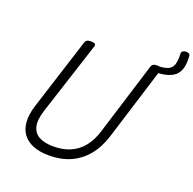

<svg xmlns="http://www.w3.org/2000/svg" viewBox="-198 -1411 1644 1632"><g transform="rotate(20 624.0 -595.0)"><path d="M1247 -1184Q1251 -1132 1243.5 -1090Q1236 -1048 1211 -1018Q1186 -988 1137.5 -972Q1089 -956 1012 -955L1032 -1012Q1091 -1015 1121.5 -1030.5Q1152 -1046 1162.5 -1082Q1173 -1118 1170 -1180Q1170 -1194 1181 -1201Q1192 -1208 1207 -1209Q1222 -1210 1234 -1204Q1246 -1198 1247 -1184ZM415 19Q332 19 272 -4.5Q212 -28 178 -73Q144 -118 139 -184Q134 -250 161 -336L369 -988Q374 -1002 385.5 -1008.5Q397 -1015 421 -1015Q444 -1015 455 -1008Q466 -1001 461 -985L247 -324Q218 -235 231 -177.5Q244 -120 293.5 -93Q343 -66 423 -66Q511 -66 577.5 -95.5Q644 -125 690 -182.5Q736 -240 762 -324L968 -988Q973 -1002 984.5 -1008.5Q996 -1015 1019 -1015Q1067 -1015 1058 -985L849 -313Q815 -204 753.5 -130Q692 -56 607 -18.5Q522 19 415 19Z"/></g></svg>

Font: Playwrite US Trad
Style: Regular
Weight: 400
Designer: Veronika Burian, José Scaglione
Foundry: TypeTogether
Version: Version 1.002